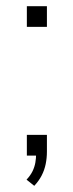

<svg xmlns="http://www.w3.org/2000/svg" viewBox="-20 -504 238 622"><path d="M91 98 66 78Q79 64 85.5 50.5Q92 37 94.5 23Q97 9 97 -7L111 0H67V-67H132V-13Q132 8 128 27.5Q124 47 115 64.5Q106 82 91 98ZM67 -417V-484H132V-417Z"/></svg>

Font: Nunito Sans 12pt ExtraLight SemiCondensed
Style: Regular
Weight: 200
Width: 4
Version: Version 3.101;gftools[0.9.27]